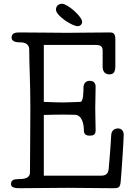

<svg xmlns="http://www.w3.org/2000/svg" viewBox="-20 -992 707 1012"><path d="M275 -941C275 -909 361 -854 389 -854C403 -854 413 -864 413 -877C413 -904 337 -972 307 -972C287 -972 275 -959 275 -941ZM602 -315C585 -315 567 -306 566 -278C564 -231 556 -134 553 -103C550 -69 530 -66 510 -66H211V-386C249 -387 272 -388 310 -388C341 -388 360 -387 374 -387C413 -387 422 -336 422 -306C422 -289 428 -277 453 -277C470 -277 484 -281 484 -304C484 -341 482 -382 482 -420C482 -458 484 -497 484 -535C484 -557 471 -566 452 -566C428 -566 420 -546 420 -532C420 -511 420 -455 403 -455C392 -455 342 -452 310 -452C271 -452 249 -454 211 -455V-755H484C497 -755 521 -755 521 -727V-640C521 -622 528 -600 557 -600C580 -600 588 -614 588 -646V-785C588 -813 578 -821 560 -821C442 -821 432 -819 333 -819C283 -819 171 -821 82 -821C62 -821 41 -818 41 -794C41 -777 58 -769 81 -769C97 -769 134 -769 134 -730C134 -645 140 -566 140 -425C140 -235 138 -217 138 -84C138 -56 116 -48 77 -48C51 -48 38 -42 38 -21C38 -3 61 0 84 0C165 0 256 -2 337 -2C418 -2 493 0 574 0C601 0 613 0 616 -33C623 -114 632 -259 632 -282C632 -302 620 -315 602 -315Z"/></svg>

Font: Life Savers
Style: Bold
Weight: 700
Designer: Pablo Impallari, Rodrigo Fuenzalida, Brenda Gallo
Foundry: Pablo Impallari, Rodrigo Fuenzalida, Brenda Gallo
Version: Version 3.000